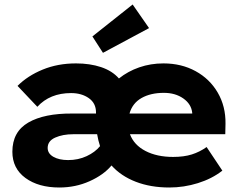

<svg xmlns="http://www.w3.org/2000/svg" viewBox="-20 -824 1046 854"><path d="M35 -149Q35 -238 106 -279Q177 -320 302 -319H407V-324Q407 -365 375 -387.5Q343 -410 296 -410Q202 -410 146 -349L58 -442Q103 -487 170 -514.5Q237 -542 318 -542Q380 -542 429.5 -525.5Q479 -509 509 -475Q549 -507 599.5 -524.5Q650 -542 707 -542Q787 -542 850 -507.5Q913 -473 948.5 -412Q984 -351 983 -274L982 -227H558Q576 -179 627 -152.5Q678 -126 750 -126Q798 -126 833 -137Q868 -148 899 -170L969 -65Q923 -29 860.5 -9.5Q798 10 733 10Q650 10 584 -15.5Q518 -41 476 -88Q441 -46 378.5 -18Q316 10 244 10Q151 10 93 -32.5Q35 -75 35 -149ZM283 -112Q328 -112 365.5 -129.5Q403 -147 425 -174Q417 -198 412 -227H306Q259 -227 225.5 -212Q192 -197 192 -166Q192 -141 217.5 -126.5Q243 -112 283 -112ZM835 -319V-322Q831 -361 795.5 -386Q760 -411 709 -411Q650 -411 609.5 -388Q569 -365 556 -319ZM391 -662 570 -804 643 -699 438 -589Z"/></svg>

Font: Lexend Exa HM Xlight
Style: Bold
Weight: 700
Designer: Bonnie Shaver-Troup, Thomas Jockin, Octavio Pardo
Foundry: Lexend
Version: Version 1.091